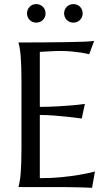

<svg xmlns="http://www.w3.org/2000/svg" viewBox="-20 -906 530 930"><path d="M69.8 -700.2Q130.9 -700.2 191.2 -700.7Q251.5 -701.2 301.8 -701.9Q352.1 -702.6 387.7 -704.1Q423.3 -705.6 436 -708L412.1 -643.1Q396 -647.5 374.5 -650.9Q356 -653.8 329.3 -656.5Q302.7 -659.2 268.1 -659.2Q256.3 -659.2 240 -658.4Q223.6 -657.7 208.5 -656.7Q190.9 -655.8 172.9 -654.8V-388.2Q223.1 -388.7 263.7 -391.1Q304.2 -393.6 332.5 -396Q365.7 -398.9 391.1 -402.8L376 -332Q342.3 -336.4 307.1 -340.3Q276.9 -343.8 241.2 -346.4Q205.6 -349.1 172.9 -349.1V-43Q230.5 -43 278.8 -47.9Q327.1 -52.7 363.3 -59.1Q405.3 -65.9 439.9 -75.2L425.8 3.9Q419.9 3.4 408.2 2.9Q396.5 2.4 382.1 2Q367.7 1.5 351.8 1.2Q335.9 1 321.8 0.7Q307.6 0.5 296.6 0.2Q285.6 0 280.8 0H69.8V-2Q72.8 -12.2 75.4 -27.3Q78.1 -42.5 80.1 -64.9Q82 -87.4 83 -118.4Q84 -149.4 84 -190.9V-508.8Q84 -550.3 83 -581.3Q82 -612.3 80.1 -635Q78.1 -657.7 75.4 -672.9Q72.8 -688 69.8 -698.2V-700.2ZM110.8 -841.3Q110.8 -850.6 114.3 -858.9Q117.7 -867.2 123.8 -873.3Q129.9 -879.4 137.9 -882.8Q146 -886.2 155.8 -886.2Q165 -886.2 173.3 -882.8Q181.6 -879.4 187.7 -873.3Q193.8 -867.2 197.3 -858.9Q200.7 -850.6 200.7 -841.3Q200.7 -832 197.3 -823.7Q193.8 -815.4 187.7 -809.3Q181.6 -803.2 173.3 -799.8Q165 -796.4 155.8 -796.4Q146 -796.4 137.9 -799.8Q129.9 -803.2 123.8 -809.3Q117.7 -815.4 114.3 -823.7Q110.8 -832 110.8 -841.3ZM290.5 -841.3Q290.5 -850.6 293.9 -858.9Q297.4 -867.2 303.5 -873.3Q309.6 -879.4 317.9 -882.8Q326.2 -886.2 335.4 -886.2Q344.7 -886.2 353 -882.8Q361.3 -879.4 367.4 -873.3Q373.5 -867.2 377 -858.9Q380.4 -850.6 380.4 -841.3Q380.4 -832 377 -823.7Q373.5 -815.4 367.4 -809.3Q361.3 -803.2 353 -799.8Q344.7 -796.4 335.4 -796.4Q326.2 -796.4 317.9 -799.8Q309.6 -803.2 303.5 -809.3Q297.4 -815.4 293.9 -823.7Q290.5 -832 290.5 -841.3Z"/></svg>

Font: Marcellus SC
Style: Regular
Weight: 400
Designer: Astigmatic (AOETI)
Foundry: Astigmatic (AOETI)
Version: Version 1.001